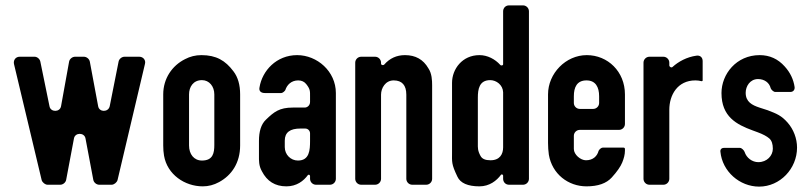

<svg xmlns="http://www.w3.org/2000/svg" viewBox="-20 -687 3015 714"><path d="M349 0H395C404 0 414 -8 417 -17L519 -449C523 -463 513 -476 498 -476H443C433 -476 423 -468 421 -458L388 -292C383 -269 349 -269 345 -292L314 -458C312 -468 302 -476 292 -476H259C249 -476 239 -468 237 -458L207 -292C203 -269 168 -269 164 -292L130 -458C128 -468 118 -476 109 -476H53C38 -476 29 -463 32 -449L135 -17C138 -8 148 0 157 0H204C214 0 224 -8 226 -18L255 -172C259 -195 294 -195 298 -172L327 -18C329 -8 339 0 349 0Z M587 -336V-146C587 -132 588 -120 590 -108C602 -38 667 6 734 6C755 6 775 1 795 -10C841 -35 873 -81 873 -146V-336C873 -371 865 -400 848 -422C818 -462 784 -482 729 -482C707 -482 687 -477 668 -467C620 -443 587 -395 587 -336ZM731 -389C758 -389 777 -366 777 -336V-148C777 -118 772 -90 731 -90C701 -90 683 -114 683 -146V-336C683 -363 698 -389 731 -389Z M1133 -32V-22C1133 -10 1143 0 1155 0H1207C1219 0 1229 -10 1229 -22V-341C1229 -422 1159 -482 1085 -482C1008 -482 955 -424 945 -362C942 -348 951 -341 965 -341H1026C1031 -341 1039 -348 1041 -352C1047 -371 1063 -388 1089 -388C1102 -388 1112 -383 1119 -374C1134 -355 1133 -348 1133 -328V-308C1133 -296 1124 -287 1113 -287H1069C1019 -287 999 -271 969 -242C951 -225 943 -198 943 -163V-109C943 -90 942 -71 954 -50C973 -13 1003 6 1045 6C1083 6 1109 -14 1125 -36C1128 -39 1133 -37 1133 -32ZM1097 -209H1115C1125 -209 1133 -201 1133 -191V-163C1133 -129 1131 -90 1088 -90C1061 -90 1039 -112 1039 -140V-164C1039 -195 1059 -209 1097 -209Z M1573 -433C1554 -466 1525 -482 1486 -482C1455 -482 1429 -470 1409 -447C1405 -443 1397 -445 1397 -450V-454C1397 -466 1387 -476 1375 -476H1323C1311 -476 1301 -466 1301 -454V-22C1301 -10 1311 0 1323 0H1375C1387 0 1397 -10 1397 -22V-335C1397 -359 1413 -388 1444 -388C1475 -388 1491 -370 1491 -335V-22C1491 -10 1501 0 1513 0H1565C1577 0 1587 -10 1587 -22V-370C1587 -388 1586 -414 1573 -433Z M1763 -482C1699 -482 1661 -430 1661 -379V-122C1661 -84 1658 -78 1681 -30C1692 -6 1720 6 1763 6C1800 6 1827 -15 1843 -37C1845 -40 1851 -38 1851 -34V-22C1851 -10 1860 0 1873 0H1925C1937 0 1947 -10 1947 -22V-645C1947 -657 1937 -667 1925 -667H1873C1860 -667 1851 -657 1851 -645V-448C1851 -443 1843 -442 1840 -446C1821 -467 1793 -482 1763 -482ZM1851 -344V-139C1851 -114 1839 -91 1804 -91C1785 -91 1773 -96 1767 -107C1756 -127 1757 -138 1757 -153V-324C1757 -355 1762 -389 1803 -389C1826 -389 1850 -371 1851 -344Z M2018 -336V-155C2018 -141 2019 -126 2021 -112C2033 -40 2093 6 2161 6C2204 6 2235 -5 2255 -27C2275 -49 2288 -68 2294 -83C2300 -98 2304 -112 2304 -127V-133C2304 -136 2302 -138 2299 -138H2221C2216 -138 2208 -131 2206 -126C2201 -107 2186 -91 2159 -91C2139 -91 2114 -112 2114 -133V-182C2114 -194 2124 -204 2136 -204H2282C2294 -204 2304 -214 2304 -226V-336C2304 -421 2240 -482 2162 -482C2084 -482 2018 -414 2018 -336ZM2161 -388C2195 -388 2208 -363 2208 -329V-304C2208 -292 2198 -282 2186 -282H2136C2124 -282 2114 -292 2114 -304V-329C2114 -362 2125 -388 2161 -388Z M2593 -388V-460C2593 -474 2583 -482 2570 -480C2534 -475 2503 -458 2481 -438C2477 -434 2469 -438 2469 -444V-454C2469 -466 2459 -476 2447 -476H2395C2383 -476 2373 -466 2373 -454V-22C2373 -10 2383 0 2395 0H2447C2459 0 2469 -10 2469 -22V-279C2469 -333 2499 -388 2566 -388C2574 -388 2582 -387 2589 -385C2591 -385 2593 -386 2593 -388Z M2944 -138C2944 -172 2931 -206 2909 -231C2886 -257 2869 -264 2835 -277L2804 -287C2777 -296 2753 -308 2753 -342C2753 -366 2769 -393 2799 -393C2822 -393 2841 -380 2846 -359C2848 -353 2857 -345 2863 -345H2919C2929 -345 2936 -352 2935 -363C2931 -391 2919 -417 2898 -440C2873 -468 2842 -482 2805 -482C2718 -482 2663 -411 2663 -341C2663 -253 2719 -224 2779 -202L2798 -195C2817 -188 2832 -180 2841 -172C2850 -164 2854 -151 2854 -134C2854 -108 2832 -84 2800 -84C2777 -84 2756 -100 2749 -122C2747 -128 2738 -137 2732 -137H2672C2663 -137 2658 -131 2659 -123C2666 -49 2731 7 2803 7C2881 7 2944 -60 2944 -138Z"/></svg>

Font: DIN Rundschrift
Style: Eng
Weight: 400
Width: 3
Version: Version 1.027